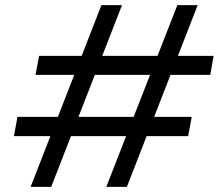

<svg xmlns="http://www.w3.org/2000/svg" viewBox="-20 -726 850 746"><path d="M393 0 669 -706H748L473 0ZM99 0 374 -706H454L179 0ZM34 -197 48 -272H725L711 -197ZM118 -435 132 -509H810L797 -435Z"/></svg>

Font: DM Sans 28pt
Style: Italic
Weight: 400
Italic angle: -10°
Version: Version 4.004;gftools[0.9.30]